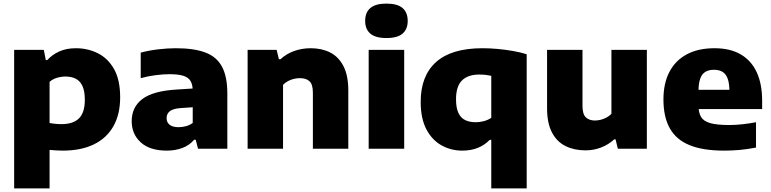

<svg xmlns="http://www.w3.org/2000/svg" viewBox="-20 -825 4276 1065"><path d="M58.5 220V-548.5H223L234 -492H242.5Q269.5 -522 309.2 -539.8Q349 -557.5 400.5 -557.5Q467 -557.5 523 -529.5Q579 -501.5 612.8 -441.5Q646.5 -381.5 646.5 -285.5Q646.5 -191 609.2 -125Q572 -59 500.8 -24.2Q429.5 10.5 327.5 10.5Q308.5 10.5 290 9.2Q271.5 8 255 6.5V220ZM320.5 -136.5Q386.5 -136.5 418.5 -168.8Q450.5 -201 450.5 -271.5Q450.5 -320 437.2 -348.2Q424 -376.5 399.8 -388.5Q375.5 -400.5 343.5 -400.5Q320 -400.5 296.2 -393.5Q272.5 -386.5 255 -371V-142.5Q268.5 -140 285.5 -138.2Q302.5 -136.5 320.5 -136.5Z M906 10.5Q810.5 10.5 760.5 -35.5Q710.5 -81.5 710.5 -152.5Q710.5 -231.5 770.2 -276.2Q830 -321 962.5 -328.5L1080 -336L1100 -233.5L982 -225.5Q940 -222.5 922 -208.2Q904 -194 904 -169.5Q904 -146.5 920.8 -133Q937.5 -119.5 970.5 -119.5Q990 -119.5 1010.5 -124.8Q1031 -130 1049 -143V-321Q1049 -355.5 1036.8 -375.8Q1024.5 -396 996.2 -404.8Q968 -413.5 919.5 -413.5Q886.5 -413.5 843 -408Q799.5 -402.5 760.5 -391.5V-533Q806.5 -545.5 858.8 -551.5Q911 -557.5 955.5 -557.5Q1055.5 -557.5 1118.5 -534Q1181.5 -510.5 1211.2 -455.5Q1241 -400.5 1241 -306V0H1078.5L1065.5 -50H1057Q1030.5 -18.5 991 -4Q951.5 10.5 906 10.5Z M1353.5 0V-548.5H1514.5L1527 -496.5H1536Q1567.5 -526 1610.8 -541.8Q1654 -557.5 1704 -557.5Q1764.5 -557.5 1811.5 -533.8Q1858.5 -510 1885.2 -458Q1912 -406 1912 -322.5V0H1715.5V-311Q1715.5 -357 1696.8 -374.2Q1678 -391.5 1643.5 -391.5Q1626 -391.5 1609 -387.2Q1592 -383 1576.8 -374.8Q1561.5 -366.5 1550 -354.5V0Z M2025 0V-548.5H2222V0ZM2123.5 -614Q2062.5 -614 2034 -638.8Q2005.5 -663.5 2005.5 -709Q2005.5 -755.5 2034 -780.2Q2062.5 -805 2123.5 -805Q2185 -805 2213.2 -780.2Q2241.5 -755.5 2241.5 -709Q2241.5 -663.5 2213.2 -638.8Q2185 -614 2123.5 -614Z M2705 220V-49H2696Q2669 -20.5 2630.8 -5Q2592.5 10.5 2544 10.5Q2482 10.5 2429.5 -18.5Q2377 -47.5 2345.2 -107.5Q2313.5 -167.5 2313.5 -260Q2313.5 -404.5 2399 -481Q2484.5 -557.5 2656.5 -557.5Q2697 -557.5 2740.5 -553.5Q2784 -549.5 2825.8 -542.2Q2867.5 -535 2901.5 -524V220ZM2618 -147Q2641 -147 2663.8 -153Q2686.5 -159 2705 -171.5V-404.5Q2692 -407.5 2675 -409.5Q2658 -411.5 2638.5 -411.5Q2576 -411.5 2542.8 -379Q2509.5 -346.5 2509.5 -274.5Q2509.5 -226.5 2522.8 -198.5Q2536 -170.5 2560.5 -158.8Q2585 -147 2618 -147Z M3227.5 9Q3165 9 3117 -14.8Q3069 -38.5 3041.8 -90Q3014.5 -141.5 3014.5 -225V-548.5H3211V-237.5Q3211 -191.5 3229.8 -174Q3248.5 -156.5 3280 -156.5Q3296.5 -156.5 3313.5 -161Q3330.5 -165.5 3345.5 -173.8Q3360.5 -182 3371.5 -193.5V-548.5H3568V0H3407L3394.5 -52H3387Q3355 -22.5 3314 -6.8Q3273 9 3227.5 9Z M3996.5 10.5Q3880 10.5 3805.8 -19.5Q3731.5 -49.5 3695.8 -112.5Q3660 -175.5 3660 -273.5Q3660 -362 3692.8 -425.5Q3725.5 -489 3788.8 -523.2Q3852 -557.5 3943.5 -557.5Q4030.5 -557.5 4089.2 -523Q4148 -488.5 4177.8 -423.5Q4207.5 -358.5 4207.5 -267V-220H3759V-327H4056L4026 -317.5Q4026 -361 4016.8 -387.5Q4007.5 -414 3988.5 -426Q3969.5 -438 3940.5 -438Q3911.5 -438 3892.2 -426.2Q3873 -414.5 3863.8 -388Q3854.5 -361.5 3854.5 -318.5V-241.5Q3854.5 -201 3868.2 -177Q3882 -153 3919 -142.2Q3956 -131.5 4026.5 -131.5Q4060 -131.5 4098.5 -135.8Q4137 -140 4173.5 -147V-6.5Q4125 3 4081.5 6.8Q4038 10.5 3996.5 10.5Z"/></svg>

Font: Encode Sans SemiExpanded ExtraBold
Style: Regular
Weight: 800
Width: 6
Designer: Multiple Designers
Foundry: Impallari Type
Version: Version 3.002